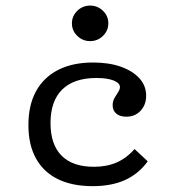

<svg xmlns="http://www.w3.org/2000/svg" viewBox="-20 -648 600 680"><path d="M308.1 11.3Q235.5 11.3 184.7 -13.7Q133.9 -38.7 107.3 -87.1Q80.6 -135.5 80.6 -204.8Q80.6 -275.8 107.7 -325Q134.7 -374.2 185.9 -400.4Q237.1 -426.6 309.7 -426.6Q366.1 -426.6 408.1 -411.7Q450 -396.8 473.8 -370.6Q497.6 -344.4 497.6 -308.9Q497.6 -276.6 477.8 -255.6Q458.1 -234.7 427.4 -234.7Q404.8 -234.7 391.9 -245.6Q379 -256.5 379 -275Q379 -289.5 385.5 -300.8Q391.9 -312.1 398.4 -321.8Q404.8 -331.5 404.8 -339.5Q404.8 -354 382.3 -362.9Q359.7 -371.8 321.8 -371.8Q241.9 -371.8 200.4 -331Q158.9 -290.3 158.9 -212.1Q158.9 -136.3 198 -96.8Q237.1 -57.3 312.9 -57.3Q358.1 -57.3 393.1 -72.6Q428.2 -87.9 456.5 -120.2L503.2 -76.6Q471 -32.3 423 -10.5Q375 11.3 308.1 11.3ZM299.2 -502.4Q272.6 -502.4 253.6 -521Q234.7 -539.5 234.7 -565.3Q234.7 -591.1 253.6 -609.7Q272.6 -628.2 299.2 -628.2Q325.8 -628.2 344.8 -609.7Q363.7 -591.1 363.7 -565.3Q363.7 -539.5 344.8 -521Q325.8 -502.4 299.2 -502.4Z"/></svg>

Font: Playfair 5pt SemiExpanded Light
Style: Regular
Weight: 300
Width: 6
Designer: Claus Eggers Sørensen
Foundry: Claus Eggers Sørensen
Version: Version 2.203